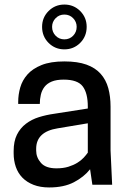

<svg xmlns="http://www.w3.org/2000/svg" viewBox="-20 -812 565 844"><path d="M376 -68Q349 -34 305 -11Q261 12 196 12Q157 12 127.5 0.5Q98 -11 78.5 -31Q59 -51 49.5 -78.5Q40 -106 40 -138V-148Q40 -191 54.5 -220Q69 -249 94 -268Q119 -287 151 -297Q183 -307 219 -312L366 -335V-343Q366 -403 343.5 -432.5Q321 -462 260 -462Q228 -462 207.5 -453.5Q187 -445 175.5 -430Q164 -415 159.5 -395.5Q155 -376 155 -355H60V-364Q60 -396 69 -427.5Q78 -459 100.5 -484.5Q123 -510 162.5 -526Q202 -542 263 -542Q321 -542 360 -528Q399 -514 422.5 -487.5Q446 -461 456 -424.5Q466 -388 466 -343V-150L473 0H386ZM228 -72Q258 -72 280.5 -79Q303 -86 320 -96.5Q337 -107 348 -119Q359 -131 366 -141V-270L234 -248Q139 -233 139 -158V-150Q139 -120 160 -96Q181 -72 228 -72ZM165 -694Q165 -735 193.5 -763.5Q222 -792 263 -792Q304 -792 332.5 -763.5Q361 -735 361 -694Q361 -652 332.5 -623.5Q304 -595 263 -595Q222 -595 193.5 -623.5Q165 -652 165 -694ZM209 -694Q209 -671 224.5 -655Q240 -639 263 -639Q286 -639 301.5 -655Q317 -671 317 -694Q317 -716 301.5 -732Q286 -748 263 -748Q240 -748 224.5 -732Q209 -716 209 -694Z"/></svg>

Font: Cooper Hewitt
Style: Regular
Weight: 707
Designer: Village Type and Design LLC
Foundry: Cooper Hewitt Smithsonian Design Museum
Version: 1.000